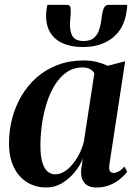

<svg xmlns="http://www.w3.org/2000/svg" viewBox="-20 -780 573 810"><path d="M441.5 -86Q438.5 -65.5 443.8 -58Q449 -50.5 459.5 -50.5Q469 -50.5 480.8 -56.8Q492.5 -63 505 -77.5L516.5 -55Q506.5 -41.5 488.2 -26Q470 -10.5 444.5 0.2Q419 11 387 11Q350 11 334.5 -10.8Q319 -32.5 322.5 -65L329.5 -111.5Q318 -81.5 295 -53.5Q272 -25.5 241.5 -7.2Q211 11 175 11Q131 11 95.2 -10.5Q59.5 -32 38.8 -73.5Q18 -115 18 -175.5Q18 -229 31.2 -280Q44.5 -331 70.5 -375.2Q96.5 -419.5 134.5 -453Q172.5 -486.5 222.5 -505.8Q272.5 -525 333.5 -525Q363 -525 388.2 -518.8Q413.5 -512.5 434.5 -502.5L508 -521.5ZM378 -470.5Q373 -480.5 360.5 -488Q348 -495.5 328.5 -495.5Q290 -495.5 260.8 -475Q231.5 -454.5 210.5 -420Q189.5 -385.5 176.2 -342.5Q163 -299.5 156.8 -254Q150.5 -208.5 150.5 -166.5Q150.5 -121 158.8 -94.2Q167 -67.5 181.2 -56Q195.5 -44.5 213.5 -44.5Q231 -44.5 249 -54.8Q267 -65 283.2 -83.8Q299.5 -102.5 312.8 -127.5Q326 -152.5 333.5 -181ZM262 -759.5Q275 -759.5 277.2 -748.5Q279.5 -737.5 278 -719.5Q277.5 -713 276.8 -703.5Q276 -694 275.5 -687.5Q273 -651 285 -629Q297 -607 333 -607Q361 -607 376.5 -620.2Q392 -633.5 399.2 -657.2Q406.5 -681 410 -713Q412 -732.5 418.2 -746Q424.5 -759.5 438 -759.5H516.5Q516.5 -754.5 516.2 -748.5Q516 -742.5 514 -731.5Q503.5 -658.5 454.5 -620Q405.5 -581.5 329 -581.5Q279.5 -581.5 243.5 -598Q207.5 -614.5 189.5 -647.2Q171.5 -680 175 -728.5Q175.5 -736.5 176.8 -744.2Q178 -752 180 -759.5Z"/></svg>

Font: Merriweather 120pt SemiBold
Style: Italic
Weight: 600
Italic angle: -7.8°
Version: Version 2.101